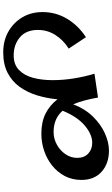

<svg xmlns="http://www.w3.org/2000/svg" viewBox="228 -678 697 1193"><g transform="rotate(90 576.5 -81.5)"><path d="M305 247Q233 247 176.5 215Q120 183 87.5 128Q55 73 55 3Q55 -80 96.5 -149.5Q138 -219 211 -267L282 -160Q228 -126 197 -76.5Q166 -27 166 31Q166 105 212 143.5Q258 182 324 182Q381 182 415 149Q449 116 463.5 61.5Q478 7 478 -59.5Q478 -126 467 -193.5Q456 -261 438 -320L586 -342Q603 -247 628 -188Q656 -261 704.5 -310.5Q753 -360 809 -385Q865 -410 916 -410Q996 -410 1047 -364.5Q1098 -319 1098 -239Q1098 -181 1073.5 -135Q1049 -89 1008 -56.5Q967 -24 916 -7Q865 10 811 10Q737 10 685 -16.5Q633 -43 597 -90Q591 -24 572.5 36.5Q554 97 520 144.5Q486 192 433 219.5Q380 247 305 247ZM867 -306Q815 -306 760 -259.5Q705 -213 668 -122Q717 -66 800 -66Q842 -66 879 -86.5Q916 -107 938.5 -140.5Q961 -174 961 -213Q961 -256 934.5 -281Q908 -306 867 -306Z"/></g></svg>

Font: Marhey
Style: Regular
Weight: 400
Designer: Nur Syamsi & Bustanul Arifin
Foundry: Namelatype
Version: Version 1.000; ttfautohint (v1.8.4.7-5d5b)